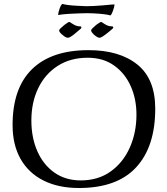

<svg xmlns="http://www.w3.org/2000/svg" viewBox="-20 -924 838 961"><path d="M375 17Q272 17 197.5 -20.5Q123 -58 83 -128.5Q43 -199 43 -298Q43 -483 140.5 -578Q238 -673 423 -673Q578 -673 667.5 -601Q757 -529 757 -380Q757 -190 661.5 -86.5Q566 17 375 17ZM384 -21Q471 -21 533.5 -65.5Q596 -110 629.5 -185Q663 -260 663 -350Q663 -429 634 -493.5Q605 -558 550.5 -596.5Q496 -635 419 -635Q332 -635 268.5 -594Q205 -553 171 -482Q137 -411 137 -321Q137 -235 167 -167Q197 -99 252.5 -60Q308 -21 384 -21ZM320 -735Q309 -735 292 -750Q276 -763 276 -772Q276 -778 302 -799Q322 -814 326 -814Q331 -814 336 -809Q341 -806 345 -803.5Q349 -801 353 -799Q366 -792 382 -792Q387 -792 387 -788Q388 -784 385 -781L359 -759Q331 -735 320 -735ZM479 -735Q468 -735 451 -750Q436 -764 436 -772Q436 -778 461 -799Q481 -814 486 -814Q490 -814 495 -809Q500 -806 504 -803.5Q508 -801 512 -799Q525 -792 541 -792Q546 -792 547 -788Q547 -784 544 -781Q542 -779 535.5 -773.5Q529 -768 518 -759Q488 -735 479 -735ZM531 -847Q516 -852 481 -855Q446 -858 414 -858Q399 -858 374 -857Q349 -856 322 -854.5Q295 -853 272 -849Q271 -849 271 -851Q271 -859 279 -883Q288 -906 294 -904Q304 -901 324 -898.5Q344 -896 368 -895Q392 -894 412 -893Q426 -893 449.5 -894Q473 -895 493 -897Q524 -900 537 -901Q550 -902 552 -902Q553 -902 553 -900Q553 -891 545 -869Q536 -845 531 -847Z"/></svg>

Font: Luxurious Roman
Style: Regular
Weight: 400
Designer: Robert E. Leuschke
Foundry: Robert E. Leuschke
Version: Version 1.010; ttfautohint (v1.8.3)